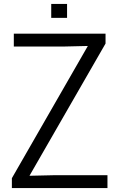

<svg xmlns="http://www.w3.org/2000/svg" viewBox="-20 -950 603 970"><path d="M318.8 -930.2V-859.9H238.8V-930.2ZM40 -49.8 423.8 -717.8 297.9 -714.8H49.8V-779.8H513.2V-730L128.9 -62L254.9 -64.9H522.9V0H40Z"/></svg>

Font: Cooper Hewitt
Style: Book
Weight: 705
Designer: Village Type and Design LLC
Foundry: Cooper Hewitt Smithsonian Design Museum
Version: 1.000